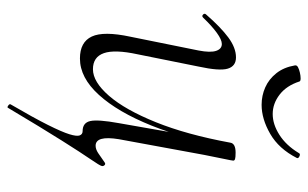

<svg xmlns="http://www.w3.org/2000/svg" viewBox="-172 -432 806 502"><g transform="rotate(90 231.0 -181.0)"><path d="M133 13Q90 13 75.5 -18Q61 -49 76 -119L112 -297Q118 -328 113 -343Q108 -358 95 -358Q84 -358 66 -345Q48 -332 26 -309Q22 -305 18 -309Q14 -313 18 -317Q51 -355 78 -375Q105 -395 130 -395Q153 -395 159.5 -373.5Q166 -352 154 -297L122 -138Q109 -78 119 -49.5Q129 -21 161 -21Q194 -21 230.5 -63Q267 -105 299.5 -185.5Q332 -266 353 -380L364 -379Q344 -263 308.5 -174.5Q273 -86 228 -36.5Q183 13 133 13ZM262 201Q261 204 256 200.5Q251 197 253 194Q288 134 306.5 97Q325 60 331 40.5Q337 21 334 13.5Q331 6 323 6Q301 6 296.5 -14Q292 -34 302 -89L353 -380Q355 -394 379 -394Q392 -394 396 -392.5Q400 -391 400 -388Q400 -385 395 -361.5Q390 -338 385 -312L344 -89Q334 -28 361 -28Q370 -28 380 -34.5Q390 -41 398 -47Q406 -53 408 -53Q411 -53 413 -50Q415 -47 414 -44Q413 -39 396.5 -15Q380 9 347.5 60.5Q315 112 262 201ZM254 -462Q230 -462 208.5 -471.5Q187 -481 171.5 -500.5Q156 -520 151 -549Q150 -554 155.5 -557Q161 -560 169.5 -562Q178 -564 185 -564Q192 -564 193 -561Q204 -527 227.5 -509Q251 -491 278 -491Q305 -491 332.5 -508.5Q360 -526 380 -559Q382 -564 388.5 -561Q395 -558 393 -554Q369 -507 330 -484.5Q291 -462 254 -462Z"/></g></svg>

Font: Cormorant Infant Light
Style: Italic
Weight: 300
Italic angle: -10°
Designer: Christian Thalmann (Catharsis Fonts)
Foundry: Catharsis Fonts
Version: Version 4.001